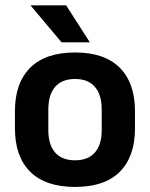

<svg xmlns="http://www.w3.org/2000/svg" viewBox="-20 -706 577 739"><path d="M269 13.5Q155 13.5 96.2 -45Q37.5 -103.5 37.5 -211.5V-278Q37.5 -386.5 96.2 -445.2Q155 -504 269 -504Q382.5 -504 441 -445.2Q499.5 -386.5 499.5 -278V-211.5Q499.5 -103.5 441.2 -45Q383 13.5 269 13.5ZM269 -89Q319 -89 345.2 -119Q371.5 -149 371.5 -205V-284.5Q371.5 -341.5 345.2 -371.8Q319 -402 269 -402Q218.5 -402 192.2 -371.8Q166 -341.5 166 -284.5V-205Q166 -149 192.2 -119Q218.5 -89 269 -89ZM98.5 -685.5H234.5L325 -544.5V-543H217L98.5 -684Z"/></svg>

Font: Anek Devanagari SemiBold
Style: Regular
Weight: 600
Designer: Kailash Malviya (Devanagari) & Yesha Goshar (Latin)
Foundry: Ek Type
Version: Version 1.003